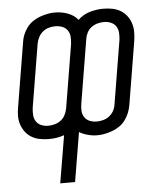

<svg xmlns="http://www.w3.org/2000/svg" viewBox="-53 -586 706 838"><g transform="rotate(-5 300.0 -167.5)"><path d="M177 205 212 -3Q195 3 178.5 5.5Q162 8 145 8Q126 8 106.5 4.5Q87 1 70.5 -8.5Q54 -18 42.5 -33Q31 -48 25 -66Q19 -84 19 -104Q19 -124 23 -144L69 -422Q71 -439 77.5 -455Q84 -471 94.5 -485.5Q105 -500 120 -510.5Q135 -521 151.5 -527Q168 -533 184.5 -536.5Q201 -540 218 -540Q248 -540 275 -530Q302 -520 319 -499Q342 -521 371.5 -529.5Q401 -538 430 -538Q450 -538 469 -534.5Q488 -531 504.5 -521.5Q521 -512 532.5 -497Q544 -482 550 -464Q556 -446 556 -426Q556 -406 553 -386L507 -108Q504 -91 497.5 -75Q491 -59 480.5 -44.5Q470 -30 455 -19.5Q440 -9 423.5 -3Q407 3 390.5 6.5Q374 10 357 10Q336 10 315.5 4.5Q295 -1 278 -11L242 205ZM147 -50Q161 -50 175.5 -54Q190 -58 202 -67Q214 -76 221 -89.5Q228 -103 231 -118L277 -396Q279 -412 278 -428Q277 -444 268.5 -456.5Q260 -469 245.5 -474.5Q231 -480 215 -480Q201 -480 186.5 -476Q172 -472 160.5 -462.5Q149 -453 142 -440Q135 -427 132 -412L86 -134Q84 -119 85 -103Q86 -87 94 -74.5Q102 -62 116.5 -56Q131 -50 147 -50ZM360 -50Q374 -50 388.5 -54Q403 -58 415 -67.5Q427 -77 434 -90Q441 -103 443 -118L489 -396Q491 -411 490 -427Q489 -443 481 -455.5Q473 -468 458.5 -474Q444 -480 428 -480Q414 -480 399.5 -476Q385 -472 373 -463Q361 -454 354 -440.5Q347 -427 345 -412L299 -134Q296 -118 297 -102Q298 -86 306.5 -73.5Q315 -61 329.5 -55.5Q344 -50 360 -50Z"/></g></svg>

Font: Iosevka Curly Light Extended
Style: Italic
Weight: 300
Width: 7
Italic angle: -9°
Monospace: yes
Designer: Belleve Invis
Foundry: Belleve Invis
Version: Version 11.1.0; ttfautohint (v1.8.3)